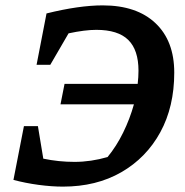

<svg xmlns="http://www.w3.org/2000/svg" viewBox="-20 -684 689 714"><path d="M214 10Q172 10 123.5 3.5Q75 -3 30 -15L69 -215H121L141 -94Q198 -82 257 -82Q318 -82 380 -100Q413 -140 438 -191Q463 -242 478 -296H205L220 -372H492Q495 -397 495 -421Q495 -498 457 -535.5Q419 -573 338 -573Q296 -573 235 -560L167 -443H116L153 -634Q274 -664 362 -664Q488 -664 558 -598Q628 -532 628 -414Q628 -287 576 -192Q524 -97 431 -43.5Q338 10 214 10Z"/></svg>

Font: Piazzolla SC SemiBold
Style: Italic
Weight: 600
Italic angle: -11.3°
Designer: Juan Pablo del Peral
Foundry: Huerta Tipografica
Version: Version 1.330